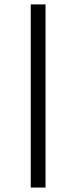

<svg xmlns="http://www.w3.org/2000/svg" viewBox="-20 -760 343 863"><path d="M118.2 -740.2H184.6V83H118.2Z"/></svg>

Font: Altinn-DIN
Style: Regular
Weight: 400
Designer: Charles Nix
Foundry: Altinn
Version: Version 2.00